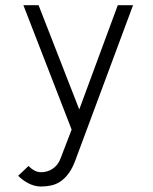

<svg xmlns="http://www.w3.org/2000/svg" viewBox="-20 -508 579 728"><path d="M68.7 -488.3 251.6 -16.7 209.7 92.5Q204.7 106.1 196.8 116Q188.9 125.9 179.1 132.3Q169.3 138.7 158.3 141.8Q147.2 145 136.2 145Q122.2 145 110.4 138.5Q98.5 132.1 88.3 121.2L48.8 158.6Q57.5 167 67.4 174.4Q77.3 181.8 88.2 187.3Q99.1 192.8 110.9 196Q122.8 199.2 135.4 199.2Q155.6 199.2 174.4 195.1Q193.2 191 209.6 179.8Q226 168.7 240.4 149.3Q254.7 129.9 266 99.2L484.5 -488.3H426.6L280.5 -93L126.3 -488.3Z"/></svg>

Font: SaysetthaMai Thin
Style: Regular
Weight: 100
Designer: John M. Durdin
Foundry: Lao Script for Windows
Version: Version 1.101